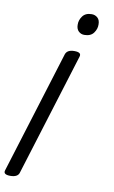

<svg xmlns="http://www.w3.org/2000/svg" viewBox="-178 -570 668 1123"><g transform="rotate(10 156.0 -8.0)"><path d="M210 -285Q255 -285 245 -257L19 472Q15 485 2 492Q-11 499 -33 499Q-77 499 -68 472L158 -257Q163 -271 176 -278Q189 -285 210 -285ZM273 -515Q293 -515 307.5 -502Q322 -489 322 -463Q323 -436 305.5 -412Q288 -388 250 -388Q230 -388 216 -401.5Q202 -415 202 -440Q201 -467 218.5 -491Q236 -515 273 -515Z"/></g></svg>

Font: Playwrite CZ
Style: Regular
Weight: 400
Designer: Veronika Burian, José Scaglione
Foundry: TypeTogether
Version: Version 1.002